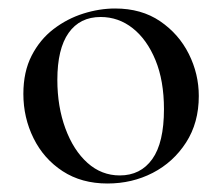

<svg xmlns="http://www.w3.org/2000/svg" viewBox="-20 -419 522 452"><path d="M233 13Q172 13 127.5 -16Q83 -45 59 -93.5Q35 -142 35 -198Q35 -250 54.5 -288Q74 -326 106 -350.5Q138 -375 176 -387Q214 -399 251 -399Q313 -399 357 -369Q401 -339 424.5 -292Q448 -245 448 -193Q448 -130 418 -83.5Q388 -37 339.5 -12Q291 13 233 13ZM262 -6Q311 -6 338.5 -44.5Q366 -83 366 -162Q366 -229 346 -277.5Q326 -326 292.5 -352.5Q259 -379 217 -379Q168 -379 141.5 -341.5Q115 -304 115 -231Q115 -168 134 -116.5Q153 -65 186 -35.5Q219 -6 262 -6Z"/></svg>

Font: Cormorant Light Medium
Style: Regular
Weight: 500
Version: Version 4.000